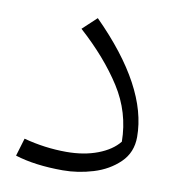

<svg xmlns="http://www.w3.org/2000/svg" viewBox="-64 -561 592 634"><g transform="rotate(10 231.5 -244.5)"><path d="M27 -8 45 -68Q116 -49 188 -49Q247 -49 293 -66.5Q339 -84 363 -114Q362 -212 309 -295Q256 -378 167 -458L214 -502Q410 -306 410 -138Q410 -86 375 -52Q340 -18 289 -2.5Q238 13 187 13Q94 13 27 -8Z"/></g></svg>

Font: FiraGO Light
Style: Italic
Weight: 300
Italic angle: -8°
Designer: bBox Type GmbH
Foundry: bBox Type GmbH
Version: Version 1.001